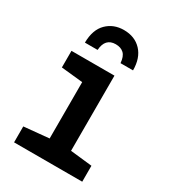

<svg xmlns="http://www.w3.org/2000/svg" viewBox="-186 -871 873 971"><g transform="rotate(30 250.0 -385.0)"><path d="M51 0V-93L197 -107V-436L71 -449V-546H322V-107L449 -93V0ZM249 -770Q313 -770 351.5 -729Q390 -688 390 -616H317Q314 -654 296.5 -670.5Q279 -687 249 -687Q188 -687 183 -616H109Q110 -692 149.5 -731Q189 -770 249 -770Z"/></g></svg>

Font: Noto Sans Mono ExtraCondensed
Style: Bold
Weight: 700
Width: 2
Designer: Monotype Design Team
Foundry: Monotype Imaging Inc.
Version: Version 2.014